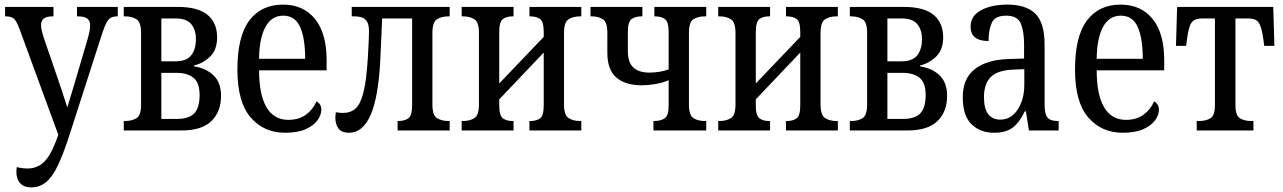

<svg xmlns="http://www.w3.org/2000/svg" viewBox="-20 -566 5567 833"><path d="M116 247Q84 247 67.5 229Q51 211 51 179Q51 171 53 159Q65 162 76.5 163.5Q88 165 99 165Q140 165 168.5 139Q197 113 221 51L233 19L64 -442Q52 -474 41 -484.5Q30 -495 5 -495H2V-536H212V-495H209Q181 -495 169.5 -485Q158 -475 158 -457Q158 -446 161.5 -431.5Q165 -417 171 -399L229 -230Q241 -194 251 -164.5Q261 -135 272 -100Q282 -133 289 -156Q296 -179 304 -206L362 -403Q366 -417 368.5 -430Q371 -443 371 -456Q371 -477 358 -486Q345 -495 317 -495H314V-536H491V-495H489Q472 -495 461.5 -489.5Q451 -484 442.5 -468.5Q434 -453 423 -420L280 24Q254 104 230.5 153Q207 202 179.5 224.5Q152 247 116 247Z M517 0V-41H523Q552 -41 572 -53Q592 -65 592 -112V-424Q592 -470 572 -482.5Q552 -495 523 -495H517V-536H751Q839 -536 880.5 -501.5Q922 -467 922 -404Q922 -350 891.5 -320.5Q861 -291 822 -282V-278Q874 -270 906.5 -239Q939 -208 939 -150Q939 -81 897 -40.5Q855 0 768 0ZM680 -300H742Q789 -300 809.5 -326Q830 -352 830 -396Q830 -437 809.5 -461.5Q789 -486 742 -486H680ZM680 -50H747Q799 -50 822.5 -74Q846 -98 846 -154Q846 -207 819.5 -228.5Q793 -250 745 -250H680Z M1217 10Q1125 10 1067.5 -56.5Q1010 -123 1010 -264Q1010 -409 1062 -477.5Q1114 -546 1208 -546Q1296 -546 1346.5 -484Q1397 -422 1397 -304V-261H1104Q1104 -156 1136 -101Q1168 -46 1231 -46Q1277 -46 1307.5 -68.5Q1338 -91 1353 -126Q1363 -121 1368.5 -112Q1374 -103 1374 -89Q1374 -68 1358 -45Q1342 -22 1307 -6Q1272 10 1217 10ZM1304 -311Q1304 -400 1282 -449Q1260 -498 1209 -498Q1158 -498 1131.5 -449Q1105 -400 1104 -311Z M1495 10Q1462 10 1448.5 -8.5Q1435 -27 1435 -55Q1435 -61 1435.5 -67Q1436 -73 1437 -79Q1454 -76 1468 -76Q1501 -76 1522.5 -95Q1544 -114 1557 -166Q1570 -218 1576 -317Q1578 -354 1579.5 -384Q1581 -414 1581 -431Q1581 -465 1566.5 -480Q1552 -495 1518 -495H1506V-536H1931V-495H1925Q1896 -495 1876 -482.5Q1856 -470 1856 -423V-113Q1856 -66 1876 -53.5Q1896 -41 1925 -41H1931V0H1705V-41H1709Q1735 -41 1751.5 -52.5Q1768 -64 1768 -110V-486H1638L1630 -307Q1622 -145 1588 -67.5Q1554 10 1495 10Z M1983 0V-41H1989Q2018 -41 2038 -53.5Q2058 -66 2058 -113V-423Q2058 -470 2038 -482.5Q2018 -495 1989 -495H1983V-536H2208V-495H2203Q2178 -495 2162 -483.5Q2146 -472 2146 -427V-204L2339 -406V-427Q2339 -472 2323 -483.5Q2307 -495 2281 -495H2277V-536H2502V-495H2496Q2467 -495 2447 -482.5Q2427 -470 2427 -423V-113Q2427 -66 2447 -53.5Q2467 -41 2496 -41H2502V0H2277V-41H2281Q2307 -41 2323 -52.5Q2339 -64 2339 -109V-338L2146 -135V-109Q2146 -64 2162 -52.5Q2178 -41 2203 -41H2208V0Z M2815 0V-41H2819Q2846 -41 2863.5 -52.5Q2881 -64 2881 -109V-218Q2853 -206 2821.5 -201Q2790 -196 2764 -196Q2693 -196 2654 -229.5Q2615 -263 2615 -337V-423Q2615 -470 2595.5 -482.5Q2576 -495 2548 -495H2542V-536H2767V-495H2763Q2737 -495 2720.5 -483.5Q2704 -472 2704 -427V-344Q2704 -295 2728 -273Q2752 -251 2797 -251Q2819 -251 2841 -254.5Q2863 -258 2881 -265V-427Q2881 -472 2864.5 -483.5Q2848 -495 2823 -495H2819V-536H3044V-495H3038Q3009 -495 2989 -483Q2969 -471 2969 -423V-113Q2969 -65 2989 -53Q3009 -41 3038 -41H3044V0Z M3096 0V-41H3102Q3131 -41 3151 -53.5Q3171 -66 3171 -113V-423Q3171 -470 3151 -482.5Q3131 -495 3102 -495H3096V-536H3321V-495H3316Q3291 -495 3275 -483.5Q3259 -472 3259 -427V-204L3452 -406V-427Q3452 -472 3436 -483.5Q3420 -495 3394 -495H3390V-536H3615V-495H3609Q3580 -495 3560 -482.5Q3540 -470 3540 -423V-113Q3540 -66 3560 -53.5Q3580 -41 3609 -41H3615V0H3390V-41H3394Q3420 -41 3436 -52.5Q3452 -64 3452 -109V-338L3259 -135V-109Q3259 -64 3275 -52.5Q3291 -41 3316 -41H3321V0Z M3667 0V-41H3673Q3702 -41 3722 -53Q3742 -65 3742 -112V-424Q3742 -470 3722 -482.5Q3702 -495 3673 -495H3667V-536H3901Q3989 -536 4030.5 -501.5Q4072 -467 4072 -404Q4072 -350 4041.5 -320.5Q4011 -291 3972 -282V-278Q4024 -270 4056.5 -239Q4089 -208 4089 -150Q4089 -81 4047 -40.5Q4005 0 3918 0ZM3830 -300H3892Q3939 -300 3959.5 -326Q3980 -352 3980 -396Q3980 -437 3959.5 -461.5Q3939 -486 3892 -486H3830ZM3830 -50H3897Q3949 -50 3972.5 -74Q3996 -98 3996 -154Q3996 -207 3969.5 -228.5Q3943 -250 3895 -250H3830Z M4292 10Q4234 10 4195.5 -26.5Q4157 -63 4157 -145Q4157 -225 4209 -266Q4261 -307 4357 -310L4423 -312V-373Q4423 -429 4409 -463.5Q4395 -498 4345 -498Q4297 -498 4283 -467.5Q4269 -437 4269 -388Q4191 -388 4191 -450Q4191 -497 4236 -521.5Q4281 -546 4351 -546Q4431 -546 4471.5 -507Q4512 -468 4512 -372V-113Q4512 -71 4524.5 -56Q4537 -41 4568 -41H4573V0H4444L4431 -83H4426Q4404 -36 4374.5 -13Q4345 10 4292 10ZM4320 -47Q4367 -47 4395.5 -91Q4424 -135 4424 -198V-266L4376 -264Q4306 -261 4277.5 -231Q4249 -201 4249 -145Q4249 -94 4267.5 -70.5Q4286 -47 4320 -47Z M4851 10Q4759 10 4701.5 -56.5Q4644 -123 4644 -264Q4644 -409 4696 -477.5Q4748 -546 4842 -546Q4930 -546 4980.5 -484Q5031 -422 5031 -304V-261H4738Q4738 -156 4770 -101Q4802 -46 4865 -46Q4911 -46 4941.5 -68.5Q4972 -91 4987 -126Q4997 -121 5002.5 -112Q5008 -103 5008 -89Q5008 -68 4992 -45Q4976 -22 4941 -6Q4906 10 4851 10ZM4938 -311Q4938 -400 4916 -449Q4894 -498 4843 -498Q4792 -498 4765.5 -449Q4739 -400 4738 -311Z M5172 0V-41H5183Q5211 -41 5231 -52.5Q5251 -64 5251 -110V-486H5196Q5163 -486 5150 -468.5Q5137 -451 5131 -403L5126 -367H5082L5087 -536H5504L5509 -367H5465L5460 -403Q5453 -451 5440.5 -468.5Q5428 -486 5395 -486H5340V-110Q5340 -64 5360 -52.5Q5380 -41 5408 -41H5418V0Z"/></svg>

Font: Noto Serif Condensed
Style: Regular
Weight: 400
Width: 3
Designer: Monotype Design Team
Foundry: Monotype Imaging Inc.
Version: Version 2.013; ttfautohint (v1.8.4.7-5d5b)